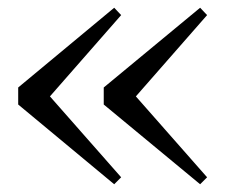

<svg xmlns="http://www.w3.org/2000/svg" viewBox="-20 -525 595 496"><path d="M275 -49 293 -67 109 -276 293 -486 275 -505 27 -299V-255ZM497 -49 515 -67 331 -276 515 -486 497 -505 248 -299V-255Z"/></svg>

Font: Noto Serif CJK SC Medium
Style: Regular
Weight: 500
Designer: Ryoko NISHIZUKA 西塚涼子 (kana & ideographs); Frank Grießhammer (Latin, Greek & Cyrillic); Wenlong ZHANG 张文龙 (bopomofo); San
Foundry: Adobe
Version: Version 2.001;hotconv 1.1.0;makeotfexe 2.6.0